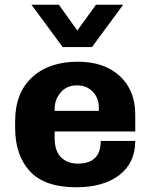

<svg xmlns="http://www.w3.org/2000/svg" viewBox="-20 -782 640 812"><path d="M303 10Q169 10 106.5 -57.5Q44 -125 44 -242V-269Q44 -389 115.5 -455Q187 -521 309 -521Q421 -521 486.5 -460.5Q552 -400 552 -298V-226H211V-199Q211 -144 238 -117Q265 -90 309 -90Q406 -90 406 -186H552Q552 -93 484.5 -41.5Q417 10 303 10ZM211 -313H398V-326Q398 -368 372 -394.5Q346 -421 306 -421Q262 -421 236.5 -391Q211 -361 211 -321ZM501 -762 369 -583H245L113 -762H229L307 -653L386 -762Z"/></svg>

Font: Chivo Mono
Style: Bold
Weight: 700
Monospace: yes
Designer: Hector Gatti
Foundry: Omnibus-Type
Version: Version 1.008; ttfautohint (v1.8.4.7-5d5b)